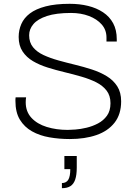

<svg xmlns="http://www.w3.org/2000/svg" viewBox="-20 -718 719 1008"><path d="M346 12Q291 12 239.5 3Q188 -6 148 -28.5Q108 -51 84.5 -89.5Q61 -128 61 -188Q61 -193 61 -196.5Q61 -200 62 -207H117Q116 -202 115.5 -194.5Q115 -187 115 -181Q115 -132 145 -99.5Q175 -67 225.5 -51.5Q276 -36 336 -36Q349 -36 376 -38Q403 -40 434.5 -47.5Q466 -55 494.5 -70Q523 -85 541.5 -110.5Q560 -136 560 -176Q560 -216 539.5 -242.5Q519 -269 485 -286Q451 -303 408 -315.5Q365 -328 319 -339Q273 -350 230 -363.5Q187 -377 153 -397Q119 -417 98.5 -448Q78 -479 78 -524Q78 -560 92 -592Q106 -624 137 -647.5Q168 -671 219.5 -684.5Q271 -698 346 -698Q398 -698 442.5 -687Q487 -676 521 -653.5Q555 -631 574 -596Q593 -561 593 -512V-500H539V-521Q539 -561 514 -589.5Q489 -618 447 -634Q405 -650 353 -650Q275 -650 226.5 -634Q178 -618 155.5 -591.5Q133 -565 133 -533Q133 -495 153.5 -470Q174 -445 208.5 -429Q243 -413 286 -401Q329 -389 374.5 -378Q420 -367 463 -353Q506 -339 540.5 -318Q575 -297 595.5 -265Q616 -233 616 -186Q616 -118 581.5 -74Q547 -30 486.5 -9Q426 12 346 12ZM305 270V243Q328 243 338.5 225.5Q349 208 349 170H318V101H383V162Q383 200 375 224Q367 248 350 259Q333 270 305 270Z"/></svg>

Font: Archivo Thin
Style: Regular
Weight: 250
Designer: Hector Gatti
Foundry: Omnibus-Type
Version: Version 2.001